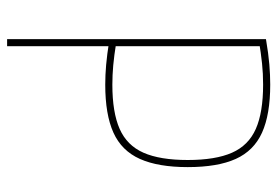

<svg xmlns="http://www.w3.org/2000/svg" viewBox="-140 -640 780 540"><g transform="rotate(90 250.0 -370.0)"><path d="M90 -728Q131 -735 161 -737.5Q191 -740 218 -740Q302 -740 353 -717Q404 -694 427 -643Q450 -592 450 -508Q450 -425 427 -373.5Q404 -322 353 -299Q302 -276 218 -276Q191 -276 162.5 -278.5Q134 -281 96 -287L99 -307Q136 -301 163.5 -298.5Q191 -296 218 -296Q296 -296 342.5 -316.5Q389 -337 409.5 -383.5Q430 -430 430 -508Q430 -586 409.5 -632.5Q389 -679 342.5 -699.5Q296 -720 218 -720Q187 -720 158.5 -717Q130 -714 93 -708L110 -728V0H90Z"/></g></svg>

Font: M PLUS 1 Code Thin
Style: Regular
Weight: 250
Designer: Coji Morishita
Foundry: UNDERFOREST DESIGN
Version: Version 1.002